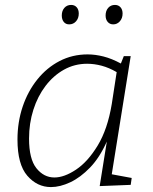

<svg xmlns="http://www.w3.org/2000/svg" viewBox="-20 -753 622 780"><path d="M187 7Q131 7 91 -39Q51 -85 51 -186Q51 -257 72 -319.5Q93 -382 131.5 -430Q170 -478 222 -505Q274 -532 336 -532Q367 -532 400.5 -523.5Q434 -515 471 -495L483 -525H511L434 -45L515 -30L511 -2L385 3L414 -178Q385 -113 346 -72.5Q307 -32 265.5 -12.5Q224 7 187 7ZM201 -32Q241 -32 289 -64Q337 -96 377 -162Q417 -228 434 -330L454 -460Q423 -478 393 -486Q363 -494 334 -494Q283 -494 240 -470Q197 -446 165 -404Q133 -362 115.5 -307Q98 -252 98 -190Q98 -107 128 -69.5Q158 -32 201 -32ZM261 -654Q247 -654 239 -664Q231 -674 231 -690Q231 -709 241.5 -721Q252 -733 269 -733Q283 -733 291.5 -723.5Q300 -714 300 -698Q300 -679 289 -666.5Q278 -654 261 -654ZM440 -654Q426 -654 417.5 -664Q409 -674 409 -690Q409 -709 419.5 -721Q430 -733 447 -733Q461 -733 469.5 -723.5Q478 -714 478 -698Q478 -679 467 -666.5Q456 -654 440 -654Z"/></svg>

Font: Bitter Light
Style: Italic
Weight: 300
Italic angle: -9°
Designer: Sol Matas, and Bitter project Authors
Foundry: Sol Matas
Version: Version 2.001